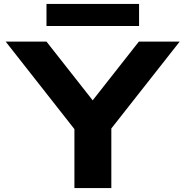

<svg xmlns="http://www.w3.org/2000/svg" viewBox="-20 -963 950 983"><path d="M361 0V-363H550V0ZM9 -750H218L498 -394H411L691 -750H900L516 -262L394 -260ZM218 -830V-943H692V-830Z"/></svg>

Font: Unbounded SemiBold
Style: Regular
Weight: 600
Designer: Luke Prowse, Jean-Baptiste Morizot, Fátima Lázaro, Florian Runge
Foundry: NaN
Version: Version 1.700